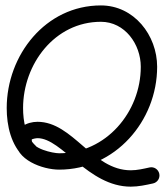

<svg xmlns="http://www.w3.org/2000/svg" viewBox="-20 -592 605 704"><path d="M110.5 -57.9C110.5 -57.9 110.5 -57.9 110.5 -57.9C74.1 -91.6 64.6 -148.4 64.6 -195.8C64.6 -356.5 180.2 -512.1 350 -512.1C438.1 -512.1 496.2 -429.6 496.2 -347.1C496.2 -180.8 368.6 -30 197 -30C173.7 -30 96.2 -47.1 96.2 -79.5C96.2 -82.9 113.8 -85.4 117.5 -85.4C207.7 -85.4 302.8 92.4 459.5 92.4C487.4 92.4 514.1 86.5 541.1 80.6C557.3 77.1 567.6 61.1 564 44.9C560.5 28.7 544.5 18.4 528.3 22C528.3 22 528.3 22 528.3 22C505.5 27 483 32.4 459.5 32.4C318.9 32.4 247.9 -145.4 117.5 -145.4C78.4 -145.4 36.2 -123.7 36.2 -79.5C36.2 -5.8 136.3 30 197 30C401.7 30 556.2 -147.8 556.2 -347.1C556.2 -462.8 471.5 -572.1 350 -572.1C146.9 -572.1 4.6 -389.6 4.6 -195.8C4.6 -130.9 20.4 -59.6 69.7 -13.9C81.9 -2.6 100.9 -3.4 112.1 -15.5C123.4 -27.7 122.7 -46.7 110.5 -57.9Z"/></svg>

Font: FRB American Cursive
Style: Bold Italic
Weight: 700
Italic angle: -25°
Version: Version 2.0;Modular Font Editor K font №1